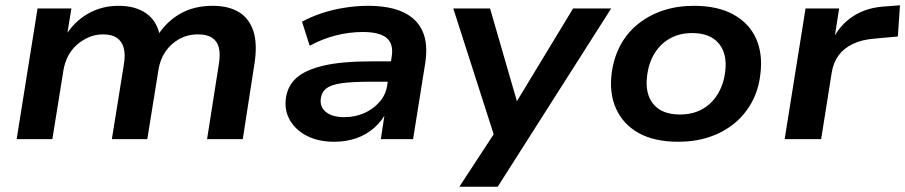

<svg xmlns="http://www.w3.org/2000/svg" viewBox="-20 -526 3423 726"><path d="M43 0 122 -494H250L233 -390H227Q261 -445 313 -474.5Q365 -504 428 -504Q493 -504 533.5 -475Q574 -446 584 -392L577 -393Q610 -445 662 -474.5Q714 -504 784 -504Q844 -504 883 -480.5Q922 -457 938 -408.5Q954 -360 942 -284L898 0H763L807 -280Q814 -321 807.5 -346Q801 -371 781.5 -383.5Q762 -396 729 -396Q689 -396 657 -378Q625 -360 605 -330Q585 -300 579 -261L537 0H403L448 -280Q455 -321 447.5 -346Q440 -371 421 -383.5Q402 -396 370 -396Q341 -396 315.5 -385Q290 -374 270 -356Q250 -338 237.5 -314Q225 -290 220 -261L178 0Z M1244 10Q1184 10 1141 -12Q1098 -34 1076.5 -71Q1055 -108 1061 -154Q1067 -201 1101 -231.5Q1135 -262 1204 -278Q1273 -294 1385 -294H1475L1464 -217H1381Q1313 -217 1273 -211.5Q1233 -206 1214.5 -192Q1196 -178 1193 -153Q1189 -121 1213 -102Q1237 -83 1282 -83Q1322 -83 1356.5 -98Q1391 -113 1415 -140.5Q1439 -168 1444 -203L1461 -311Q1469 -360 1442 -382.5Q1415 -405 1352 -405Q1302 -405 1251.5 -392.5Q1201 -380 1151 -353L1122 -444Q1157 -463 1198 -476.5Q1239 -490 1284 -497Q1329 -504 1371 -504Q1454 -504 1505.5 -479.5Q1557 -455 1578 -407.5Q1599 -360 1588 -288L1542 0H1420L1436 -105L1443 -106Q1426 -70 1396 -43.5Q1366 -17 1328 -3.5Q1290 10 1244 10Z M1717 180 1859 -37V20L1694 -494H1833L1941 -121H1921L2147 -494H2291L1862 180Z M2545 10Q2454 10 2395 -23Q2336 -56 2309.5 -115Q2283 -174 2293 -250Q2301 -309 2326.5 -356Q2352 -403 2393.5 -436Q2435 -469 2488 -486.5Q2541 -504 2604 -504Q2694 -504 2753.5 -471Q2813 -438 2839 -380Q2865 -322 2855 -244Q2848 -185 2822 -138Q2796 -91 2755 -58Q2714 -25 2661 -7.5Q2608 10 2545 10ZM2551 -93Q2599 -93 2635 -113Q2671 -133 2693.5 -169.5Q2716 -206 2722 -254Q2731 -322 2698 -361.5Q2665 -401 2597 -401Q2550 -401 2514 -381Q2478 -361 2455.5 -325Q2433 -289 2427 -240Q2418 -172 2450.5 -132.5Q2483 -93 2551 -93Z M2947 0 3026 -494H3153L3134 -373H3127Q3154 -431 3206.5 -465Q3259 -499 3332 -502L3383 -506L3375 -388L3287 -380Q3238 -376 3204 -359.5Q3170 -343 3150.5 -316Q3131 -289 3125 -252L3085 0Z"/></svg>

Font: Nunito Sans 10pt SemiExpanded
Style: Bold Italic
Weight: 700
Width: 6
Italic angle: -9°
Designer: Vernon Adams
Foundry: Vernon Adams
Version: Version 3.101;gftools[0.9.27]